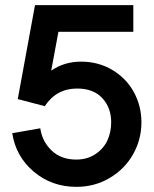

<svg xmlns="http://www.w3.org/2000/svg" viewBox="-20 -717 600 746"><path d="M277 9Q181 9 111.2 -50Q41.5 -109 27.5 -199.5L136.5 -218.5Q143.5 -168 180.2 -132.5Q217 -97 276 -97Q319.5 -97 351.2 -118.5Q383 -140 397.5 -172Q412 -204 412 -242Q412 -298 377.8 -335.5Q343.5 -373 279.5 -373Q199 -373 154 -304.5L49 -332L116 -697H498V-593.5H207L179 -442.5Q229.5 -477.5 295 -477.5Q362.5 -477.5 416.8 -445Q471 -412.5 500.2 -358.8Q529.5 -305 529.5 -242Q529.5 -175.5 497.5 -118.2Q465.5 -61 407 -26Q348.5 9 277 9Z"/></svg>

Font: HK Grotesk SemiBold
Style: Regular
Weight: 600
Designer: Alfredo Marco Pradil
Foundry: Hanken Design Co.
Version: Version 3.001;FEAKit 1.0